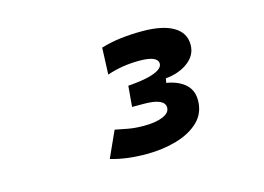

<svg xmlns="http://www.w3.org/2000/svg" viewBox="-55 -798 697 506"><g transform="rotate(-15 293.0 -545.0)"><path d="M291.5 -387.2Q261.7 -387.2 237.1 -390.6Q212.4 -394 193.4 -399.9L225.6 -471.2Q240.2 -468.3 259.5 -464.6Q278.8 -460.9 303.7 -460.9Q335 -460.9 354.7 -469Q374.5 -477.1 374.5 -491.7Q374.5 -517.1 316.9 -517.1H285.6L293.9 -564L377 -556.6Q414.1 -553.2 436 -536.4Q458 -519.5 458 -489.7Q458 -454.6 434.6 -431.9Q411.1 -409.2 373 -398.2Q335 -387.2 291.5 -387.2ZM285.6 -517.1 290.5 -573.7Q324.7 -576.2 345.5 -581.3Q366.2 -586.4 376 -593.3Q385.7 -600.1 385.7 -608.4Q385.7 -629.9 335.4 -629.9Q288.1 -629.9 247.1 -615.7L250 -688.5Q275.4 -696.3 303.7 -699.7Q332 -703.1 362.8 -703.1Q418 -703.1 447.5 -685.8Q477.1 -668.5 477.1 -635.7Q477.1 -607.4 452.6 -588.9Q428.2 -570.3 391.1 -566.9L384.8 -531.7Z"/></g></svg>

Font: Cascadia Mono NF
Style: Italic
Weight: 400
Italic angle: -10°
Monospace: yes
Designer: Aaron Bell
Foundry: Saja Typeworks
Version: Version 2404.023